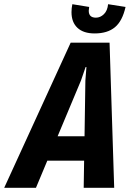

<svg xmlns="http://www.w3.org/2000/svg" viewBox="-77 -893 618 913"><path d="M321 0 323 -129H148L94 0H-57L259 -690H444L466 0ZM325 -245 329 -510 334 -574H330L308 -510L197 -245ZM263 -835Q263 -854 267 -873L347 -860Q345 -846 345 -842Q345 -809 379 -809Q400 -809 417 -825.5Q434 -842 437 -873L520 -860Q505 -793 469.5 -763.5Q434 -734 373 -734Q320 -734 291.5 -760.5Q263 -787 263 -835Z"/></svg>

Font: Decalotype
Style: Bold Italic
Weight: 700
Italic angle: -12°
Designer: Alfredo Marco Pradil
Foundry: Alfredo Marco Pradil
Version: Version 1.0